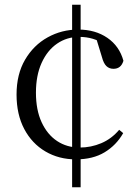

<svg xmlns="http://www.w3.org/2000/svg" viewBox="-20 -740 590 812"><path d="M321 52H285V-720H321ZM316 -584Q263 -584 221.5 -555.5Q180 -527 156 -474Q132 -421 132 -348Q132 -275 156 -223Q180 -171 221.5 -143.5Q263 -116 317 -116Q365 -116 408.5 -134.5Q452 -153 484 -191L501 -177Q472 -126 422.5 -96Q373 -66 301 -66Q229 -66 172 -99.5Q115 -133 82.5 -194.5Q50 -256 50 -340Q50 -426 86 -487.5Q122 -549 181.5 -582Q241 -615 311 -615Q383 -615 434 -580Q485 -545 502 -483Q497 -466 486.5 -457.5Q476 -449 460 -449Q442 -449 430 -460.5Q418 -472 411 -499L385 -584L431 -547Q400 -568 372.5 -576Q345 -584 316 -584Z"/></svg>

Font: Noto Serif SC
Style: Regular
Weight: 400
Designer: Ryoko NISHIZUKA 西塚涼子 (kana & ideographs); Frank Grießhammer (Latin, Greek & Cyrillic); Wenlong ZHANG 张文龙 (bopomofo); San
Foundry: Adobe
Version: Version 2.002-H1;hotconv 1.1.0;makeotfexe 2.6.0